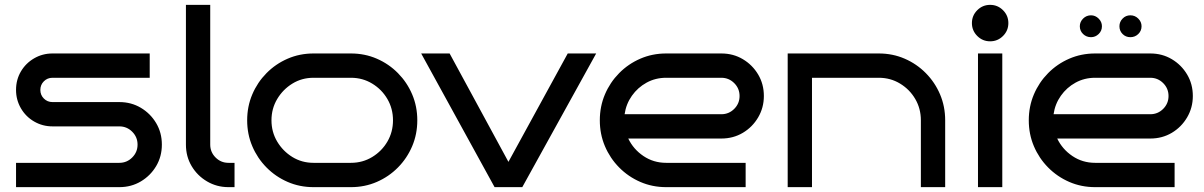

<svg xmlns="http://www.w3.org/2000/svg" viewBox="-20 -770 4954 790"><path d="M646 -175Q646 -126 622.5 -86.5Q599 -47 559.5 -23.5Q520 0 471 0H46V-100H471Q502 -100 524 -122Q546 -144 546 -175Q546 -206 524 -228Q502 -250 471 -250H196Q155 -250 120.5 -270Q86 -290 66 -324.5Q46 -359 46 -400Q46 -442 66 -476Q86 -510 120.5 -530Q155 -550 196 -550H596V-450H196Q175 -450 160.5 -435.5Q146 -421 146 -400Q146 -379 160.5 -364.5Q175 -350 196 -350H471Q520 -350 559.5 -326.5Q599 -303 622.5 -263.5Q646 -224 646 -175Z M945 0H920Q872 0 832 -23.5Q792 -47 768.5 -86.5Q745 -126 745 -175V-750H845V-175Q845 -144 867 -122Q889 -100 920 -100H945Z M1697 -275Q1697 -218 1676 -168.5Q1655 -119 1617.5 -81Q1580 -43 1530.5 -21.5Q1481 0 1424 0H1270Q1213 0 1163.5 -21.5Q1114 -43 1076.5 -81Q1039 -119 1018 -168.5Q997 -218 997 -275Q997 -332 1018 -381.5Q1039 -431 1076.5 -469Q1114 -507 1163.5 -528.5Q1213 -550 1270 -550H1424Q1481 -550 1530.5 -528.5Q1580 -507 1617.5 -469Q1655 -431 1676 -381.5Q1697 -332 1697 -275ZM1597 -275Q1597 -323 1574 -362.5Q1551 -402 1511.5 -426Q1472 -450 1424 -450H1270Q1222 -450 1183 -426Q1144 -402 1120.5 -362.5Q1097 -323 1097 -275Q1097 -227 1120.5 -187.5Q1144 -148 1183 -124Q1222 -100 1270 -100H1424Q1472 -100 1511.5 -124Q1551 -148 1574 -187.5Q1597 -227 1597 -275Z M2433 -550 2129 0H2015L1713 -550H1830L2072 -104L2316 -550Z M3123 -375Q3123 -327 3099.5 -287Q3076 -247 3036.5 -223.5Q2997 -200 2948 -200H2565Q2586 -156 2627.5 -128Q2669 -100 2721 -100H3048V0H2721Q2664 0 2614.5 -21.5Q2565 -43 2527.5 -81Q2490 -119 2469 -168.5Q2448 -218 2448 -275Q2448 -332 2469 -381.5Q2490 -431 2527.5 -469Q2565 -507 2614.5 -528.5Q2664 -550 2721 -550H2948Q2997 -550 3036.5 -526.5Q3076 -503 3099.5 -463.5Q3123 -424 3123 -375ZM2948 -300Q2979 -300 3001 -322Q3023 -344 3023 -375Q3023 -406 3001 -428Q2979 -450 2948 -450H2721Q2677 -450 2640.5 -430Q2604 -410 2580 -376Q2556 -342 2550 -300Z M3321 0H3221V-550H3596Q3653 -550 3702.5 -528.5Q3752 -507 3789.5 -469Q3827 -431 3848 -381.5Q3869 -332 3869 -275V0H3769V-275Q3769 -323 3746 -362.5Q3723 -402 3683.5 -426Q3644 -450 3596 -450H3321Z M4129 -675Q4129 -644 4107 -622Q4085 -600 4054 -600Q4023 -600 4001 -622Q3979 -644 3979 -675Q3979 -706 4001 -728Q4023 -750 4054 -750Q4085 -750 4107 -728Q4129 -706 4129 -675ZM4104 0H4004V-550H4104Z M4888 -375Q4888 -327 4864.5 -287Q4841 -247 4801.5 -223.5Q4762 -200 4713 -200H4330Q4351 -156 4392.5 -128Q4434 -100 4486 -100H4813V0H4486Q4429 0 4379.5 -21.5Q4330 -43 4292.5 -81Q4255 -119 4234 -168.5Q4213 -218 4213 -275Q4213 -332 4234 -381.5Q4255 -431 4292.5 -469Q4330 -507 4379.5 -528.5Q4429 -550 4486 -550H4713Q4762 -550 4801.5 -526.5Q4841 -503 4864.5 -463.5Q4888 -424 4888 -375ZM4713 -300Q4744 -300 4766 -322Q4788 -344 4788 -375Q4788 -406 4766 -428Q4744 -450 4713 -450H4486Q4442 -450 4405.5 -430Q4369 -410 4345 -376Q4321 -342 4315 -300ZM4514 -662Q4514 -643 4500.5 -630Q4487 -617 4469 -617Q4450 -617 4436.5 -630Q4423 -643 4423 -662Q4423 -680 4436.5 -693.5Q4450 -707 4469 -707Q4487 -707 4500.5 -693.5Q4514 -680 4514 -662ZM4677 -662Q4677 -643 4663.5 -630Q4650 -617 4631 -617Q4612 -617 4599 -630Q4586 -643 4586 -662Q4586 -680 4599 -693.5Q4612 -707 4631 -707Q4650 -707 4663.5 -693.5Q4677 -680 4677 -662Z"/></svg>

Font: Bruno Ace
Style: Regular
Weight: 400
Version: Version 1.100; ttfautohint (v1.8.4.7-5d5b);gftools[0.9.27]